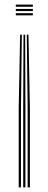

<svg xmlns="http://www.w3.org/2000/svg" viewBox="-20 -620 209 840"><path d="M97.2 -468.2H104.5L110.8 -144.5V200H101V-144.5ZM68 -468.2H75.5L71.8 -144.5V200H61.8V-144.5ZM82.8 -468.2H90L91.2 -144.5V200H81.5V-144.5ZM49.2 -600H123.8V-590.5H49.2ZM49.2 -562.2H123.8V-552.8H49.2ZM49.2 -581H123.8V-571.5H49.2Z"/></svg>

Font: Big Shoulders Inline Text Thin ExtraLight
Style: Regular
Weight: 250
Version: Version 2.002